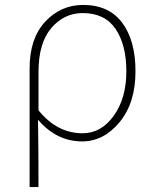

<svg xmlns="http://www.w3.org/2000/svg" viewBox="-20 -560 628 778"><path d="M100 198V-283Q100 -404 163 -472Q226 -540 317 -540Q421 -540 475 -468Q529 -396 529 -271Q529 -143 464.5 -65Q400 13 313 13Q209 13 134 -75Q136 31 136 198ZM315 -20Q390 -20 441 -91Q492 -162 492 -271Q492 -378 448.5 -442.5Q405 -507 315 -507Q240 -507 188 -446.5Q136 -386 136 -268V-113Q211 -20 315 -20Z"/></svg>

Font: Noto Sans Korean Thin
Style: Regular
Weight: 250
Designer: Ryoko NISHIZUKA  (kana & ideographs); Paul D. Hunt (Latin, Greek & Cyrillic); Wenlong ZHANG  (bopomofo); Sandoll Communi
Foundry: Adobe Systems Incorporated
Version: Version 1.0001;PS 1;hotconv 1.0.78;makeotf.lib2.5.61930